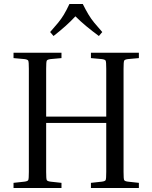

<svg xmlns="http://www.w3.org/2000/svg" viewBox="-20 -945 766 965"><path d="M678 -26V0H437V-26L492 -32Q508 -34 511 -40Q514 -46 514 -81V-327H212V-81Q212 -46 215 -40Q218 -34 234 -32L289 -26V0H48V-26L103 -32Q119 -34 122 -40Q125 -46 125 -81V-599Q125 -634 122 -640Q119 -646 103 -648L48 -653V-680H289V-653L234 -648Q218 -646 215 -640Q212 -634 212 -599V-359H514V-599Q514 -634 511 -640Q508 -646 492 -648L437 -653V-680H678V-653L623 -648Q607 -646 604 -640Q601 -634 601 -599V-81Q601 -46 604 -40Q607 -34 623 -32ZM494 -784 477 -764Q443 -789 413.5 -813.5Q384 -838 359 -863Q336 -838 308.5 -813.5Q281 -789 249 -764L232 -784Q256 -811 272 -830.5Q288 -850 301 -871.5Q314 -893 329 -925H396Q412 -893 425 -871.5Q438 -850 454 -830.5Q470 -811 494 -784Z"/></svg>

Font: Inria Serif
Style: Regular
Weight: 400
Designer: Black Foundry Team
Foundry: Black Foundry
Version: Version 1.000; ttfautohint (v1.8.3)